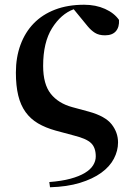

<svg xmlns="http://www.w3.org/2000/svg" viewBox="-20 -576 566 810"><path d="M162 -298Q162 -221 194 -180.5Q226 -140 285 -124L355 -105Q424 -86 451 -51.5Q478 -17 478 25Q478 60 460.5 93.5Q443 127 407 153Q371 179 317 195.5Q263 212 191 214L188 192Q240 188 277 178Q314 168 338 153.5Q362 139 373 121Q384 103 384 84Q384 47 364.5 28Q345 9 293 -4L215 -25Q172 -37 140.5 -55.5Q109 -74 88 -103Q67 -132 57 -173Q47 -214 47 -270Q47 -334 66.5 -387Q86 -440 122.5 -477.5Q159 -515 212.5 -535.5Q266 -556 335 -556Q384 -556 423 -538.5Q462 -521 482 -492Q484 -462 469 -444.5Q454 -427 423 -427Q397 -427 380.5 -437.5Q364 -448 350 -465L291 -537Q237 -517 199.5 -457Q162 -397 162 -298Z"/></svg>

Font: XinYuGongZhangJiaSongA
Style: Regular
Weight: 900
Designer: XinYuGong
Foundry: Adobe Systems Incorporated
Version: Version 1.00